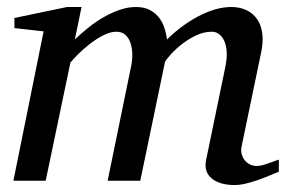

<svg xmlns="http://www.w3.org/2000/svg" viewBox="-20 -514 816 546"><path d="M772.9 -25.9Q760.3 -20.5 744.4 -13.9Q728.5 -7.3 711.7 -1.5Q694.8 4.4 678.2 8.3Q661.6 12.2 647 12.2Q626.5 12.2 610.1 7.6Q593.8 2.9 582.8 -5.9Q571.8 -14.6 567.1 -27.8Q562.5 -41 565.9 -58.1L621.1 -325.2Q626 -350.1 624.5 -368.7Q623 -387.2 616.9 -399.4Q610.8 -411.6 601.8 -417.7Q592.8 -423.8 583 -423.8Q560.1 -423.8 538.3 -413.6Q516.6 -403.3 498.5 -389.4Q480.5 -375.5 467.3 -361.1Q454.1 -346.7 449.2 -337.9L378.9 0H286.1L353 -326.2Q356.4 -342.3 356.2 -359.6Q356 -377 351.3 -391.1Q346.7 -405.3 336.9 -414.6Q327.1 -423.8 311 -423.8Q293.5 -423.8 273.7 -413.6Q253.9 -403.3 235.6 -389.2Q217.3 -375 202.4 -360.1Q187.5 -345.2 180.2 -335.9L109.9 0H18.1L104 -424.8L21 -434.1V-462.9L170.9 -494.1H211.9L192.9 -401.9Q211.4 -419.4 232.4 -436.3Q253.4 -453.1 275.9 -465.8Q298.3 -478.5 321.3 -486.3Q344.2 -494.1 366.2 -494.1Q391.1 -494.1 407.5 -484.9Q423.8 -475.6 433.8 -461.7Q443.8 -447.8 448.5 -431.6Q453.1 -415.5 455.1 -401.9Q473.1 -419.9 495.1 -436.5Q517.1 -453.1 541 -466.1Q564.9 -479 589.6 -486.6Q614.3 -494.1 637.2 -494.1Q662.1 -494.1 680.9 -485.1Q699.7 -476.1 711.2 -459.5Q722.7 -442.9 725.8 -419.4Q729 -396 723.1 -367.2L667 -97.2Q664.6 -85 667.5 -75Q670.4 -64.9 676.5 -57.6Q682.6 -50.3 691.4 -46.1Q700.2 -42 710 -42Q722.2 -42 738.3 -47.9Q754.4 -53.7 772.9 -60.1Z"/></svg>

Font: Charis SIL Cyr
Style: Italic
Weight: 400
Italic angle: -11°
Foundry: SIL International
Version: Version 5.000